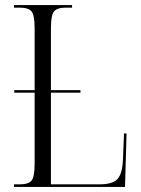

<svg xmlns="http://www.w3.org/2000/svg" viewBox="-20 -734 554 754"><path d="M35 0V-10H57Q92 -10 104 -25Q116 -40 116 -92V-370H36V-380H116V-623Q116 -674 104 -689Q92 -704 57 -704H35V-714H263V-704H239Q204 -704 192 -689Q180 -674 180 -623V-380H296V-370H180V-10H369Q423 -10 442 -31.5Q461 -53 463 -111L467 -210H477L471 0Z"/></svg>

Font: Noto Serif Display Condensed Light
Style: Regular
Weight: 300
Width: 3
Designer: Monotype Design Team
Foundry: Monotype Imaging Inc.
Version: Version 2.009